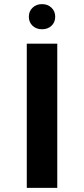

<svg xmlns="http://www.w3.org/2000/svg" viewBox="-20 -912 407 932"><path d="M110 -700H258V0H110ZM120 -831Q120 -857 138 -874.5Q156 -892 184 -892Q212 -892 230 -874.5Q248 -857 248 -831Q248 -804 230 -787Q212 -770 184 -770Q156 -770 138 -787Q120 -804 120 -831Z"/></svg>

Font: Fahkwang SemiBold
Style: Regular
Weight: 600
Designer: Suppakit Chalermlarp | Katatrad Co.,Ltd.
Foundry: Cadson Demak Co.,Ltd.
Version: Version 1.000; ttfautohint (v1.6)